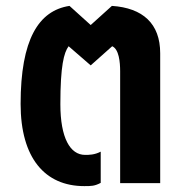

<svg xmlns="http://www.w3.org/2000/svg" viewBox="-20 -619 635 652"><path d="M266 13C290 13 301 13 322 2V-104C301 -93 282 -93 269 -93C218 -93 185 -151 185 -265C185 -396 197 -440 213 -462L288 -397L361 -462C384 -452 388 -408 388 -377V3H524V-438C524 -539 465 -592 360 -599L288 -534L216 -599C111 -583 50 -485 50 -266C50 -82 133 13 266 13Z"/></svg>

Font: Vanilla Cream ExtraBold
Style: Regular
Weight: 800
Designer: Jeremy Tribby, Jinavaṁso
Foundry: Tribby Type
Version: Version 1.422;Glyphs 3.1.2 (3151)